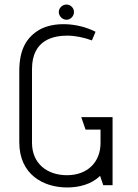

<svg xmlns="http://www.w3.org/2000/svg" viewBox="-20 -816 606 846"><path d="M273 -729C291 -729 306 -745 306 -763C306 -781 291 -796 273 -796C255 -796 239 -781 239 -763C239 -745 255 -729 273 -729ZM476 0V-300H338L357 -245H423V-186C423 -102 366 -44 275 -44C188 -44 121 -95 121 -187V-512C121 -644 221 -659 277 -659C310 -659 350 -651 385 -638L401 -676C323 -716 217 -722 152 -684C99 -652 65 -601 65 -503V-189C65 -47 171 10 276 10C329 10 383 -4 421 -41L435 0Z"/></svg>

Font: Advent Pro
Style: Regular
Weight: 400
Designer: Andreas Kalpakidis
Foundry: Andreas Kalpakidis
Version: Version 2.002 2008